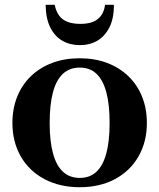

<svg xmlns="http://www.w3.org/2000/svg" viewBox="-20 -774 667 804"><path d="M595 -259Q595 -180 560 -119Q525 -58 461.5 -24Q398 10 314 10Q230 10 166 -24Q102 -58 67 -119Q32 -180 32 -259Q32 -319 52 -369Q72 -419 109.5 -455Q147 -491 198.5 -510.5Q250 -530 314 -530Q377 -530 428.5 -510.5Q480 -491 517.5 -455Q555 -419 575 -369Q595 -319 595 -259ZM188 -259Q188 -183 202 -131.5Q216 -80 244 -54.5Q272 -29 314 -29Q356 -29 383.5 -54.5Q411 -80 425 -131Q439 -182 439 -260Q439 -337 425 -388.5Q411 -440 383.5 -465.5Q356 -491 314 -491Q272 -491 244 -465.5Q216 -440 202 -388.5Q188 -337 188 -259ZM314 -585Q356 -585 387.5 -603.5Q419 -622 438 -659Q457 -696 457 -754H420Q416 -725 402.5 -707.5Q389 -690 368 -682Q347 -674 317 -674Q286 -674 264 -682Q242 -690 228.5 -707.5Q215 -725 209 -754H171Q172 -696 190.5 -659Q209 -622 241 -603.5Q273 -585 314 -585Z"/></svg>

Font: Roboto Serif 144pt SemiBold
Style: Regular
Weight: 600
Version: Version 1.008